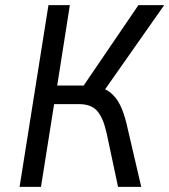

<svg xmlns="http://www.w3.org/2000/svg" viewBox="-20 -725 657 745"><path d="M56 0 168 -705H251L202 -393H324L293 -376L517 -705H617L377 -363L351 -389Q384 -385 407.5 -366.5Q431 -348 446 -317.5Q461 -287 471 -245L528 0H438L394 -207Q381 -267 357.5 -294Q334 -321 287 -321H190L139 0Z"/></svg>

Font: Nunito Sans 7pt Condensed
Style: Italic
Weight: 400
Width: 3
Italic angle: -9°
Designer: Vernon Adams
Foundry: Vernon Adams
Version: Version 3.101;gftools[0.9.27]